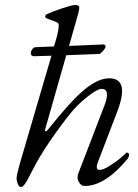

<svg xmlns="http://www.w3.org/2000/svg" viewBox="-20 -727 548 765"><path d="M384 -373Q370 -373 336 -347.5Q302 -322 275 -292Q248 -262 200.5 -195.5Q153 -129 125 -78Q117 -63 107 -44Q97 -25 92.5 -16Q88 -7 82 2Q76 11 72 14.5Q68 18 63 18Q56 18 51 6Q46 -6 46 -16Q46 -29 59 -75L185 -505L116 -503Q103 -503 103 -515Q103 -524 109 -531.5Q115 -539 122 -539L195 -542L200 -558Q218 -618 213 -632Q211 -638 185.5 -646.5Q160 -655 160 -659Q160 -667 166 -670Q189 -681 228 -694Q267 -707 279 -707Q296 -707 296 -697Q296 -692 292 -674L255 -544L394 -550Q396 -550 398.5 -547Q401 -544 401 -543Q401 -536 390.5 -524Q380 -512 375 -512L244 -507L160 -212Q158 -205 161.5 -204Q165 -203 169 -208Q262 -325 316.5 -370Q371 -415 415 -415Q498 -415 447 -282L372 -86Q357 -50 377 -50Q391 -50 416.5 -66Q442 -82 458 -95.5Q474 -109 483 -118Q484 -119 486 -119Q494 -119 494 -110Q494 -102 490 -96Q399 14 318 14Q303 14 294 -2Q285 -18 292 -36L397 -309Q421 -373 384 -373Z"/></svg>

Font: EB Garamond 12
Style: Italic
Weight: 400
Italic angle: -17°
Version: Version 0.016; ttfautohint (v1.8.4)